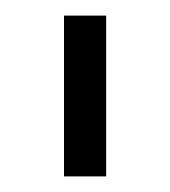

<svg xmlns="http://www.w3.org/2000/svg" viewBox="-20 -720 218 246"><path d="M62 -700H116V-494H62Z"/></svg>

Font: Bai Jamjuree Light
Style: Regular
Weight: 300
Designer: Katatrad Aksorn Co.,Ltd.
Foundry: Cadson Demak Co.,Ltd.
Version: Version 1.000; ttfautohint (v1.6)